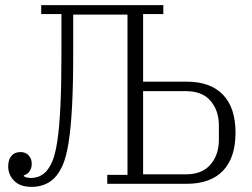

<svg xmlns="http://www.w3.org/2000/svg" viewBox="-20 -718 984 750"><path d="M104 12Q58 12 35 -12Q12 -36 12 -68Q12 -94 24.5 -109Q37 -124 60 -124Q80 -124 92 -111Q104 -98 104 -78Q104 -61 95.5 -49Q87 -37 73 -33V-30Q81 -23 101 -23Q135 -23 158 -46Q173 -61 184.5 -88Q196 -115 204 -167.5Q212 -220 216 -303Q220 -386 220 -512V-663H141V-698H618V-663H539V-399H709Q802 -399 851 -348Q900 -297 900 -200Q900 -102 851 -51Q802 0 709 0H399V-35H478V-661H266V-515Q266 -389 261.5 -303.5Q257 -218 248 -161.5Q239 -105 225 -73Q211 -41 191 -21Q172 -3 149.5 4.5Q127 12 104 12ZM706 -37Q770 -37 802.5 -75.5Q835 -114 835 -171V-228Q835 -286 802.5 -324Q770 -362 706 -362H539V-37Z"/></svg>

Font: IBM Plex Serif Light
Style: Regular
Weight: 300
Designer: Mike Abbink, Paul van der Laan, Pieter van Rosmalen
Foundry: Bold Monday
Version: Version 3.001